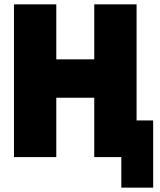

<svg xmlns="http://www.w3.org/2000/svg" viewBox="-20 -720 732 880"><path d="M44 0V-700H238V-448H412V-700H606V-168H682V140H536V0H412V-272H238V0Z"/></svg>

Font: Tektur ExtraBold
Style: Regular
Weight: 800
Designer: Adam Jagosz
Foundry: Adam Jagosz
Version: Version 1.005;gftools[0.9.30]